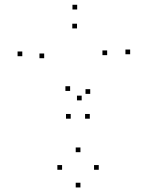

<svg xmlns="http://www.w3.org/2000/svg" viewBox="-20 -772 660 814"><path d="M326.3 -346.5V-366.5H306.3V-346.5ZM531.8 -542V-562H511.8V-542ZM307.2 -731.8V-751.8H287.2V-731.8ZM74.5 -533.7V-553.7H54.5V-533.7ZM167.3 -525.2V-545.2H147.3V-525.2ZM306.5 -651.5V-671.5H286.5V-651.5ZM434.3 -538.2V-558.2H414.3V-538.2ZM277.3 -386.5V-406.5H257.3V-386.5ZM279.8 -268.8V-288.8H259.8V-268.8ZM360.7 -268.8V-288.8H340.7V-268.8ZM362.5 -374V-394H342.5V-374ZM398.7 -52.2V-72.2H378.7V-52.2ZM321 -126.8V-146.8H301V-126.8ZM243.2 -52.2V-72.2H223.2V-52.2ZM321 22.7V2.7H301V22.7Z"/></svg>

Font: Monaspace Argon Dots Var
Style: Regular
Weight: 400
Designer: Riley Cran and the Lettermatic Team
Version: Version 1.100 (Monaspace Argon Dots)